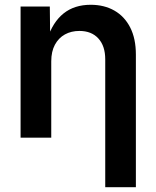

<svg xmlns="http://www.w3.org/2000/svg" viewBox="-20 -568 645 792"><path d="M191.4 -314.9V0H64.9V-541H185.5L187 -406.7H174.8Q197.8 -477.1 242.4 -512.7Q287.1 -548.3 354 -548.3Q409.7 -548.3 451.7 -524.4Q493.7 -500.5 517.1 -454.6Q540.5 -408.7 540.5 -342.8V204.1H414.1V-323.2Q414.1 -378.4 385.7 -409.4Q357.4 -440.4 307.6 -440.4Q273.9 -440.4 247.8 -426Q221.7 -411.6 206.5 -383.5Q191.4 -355.5 191.4 -314.9Z"/></svg>

Font: Inter 17pt SemiBold
Style: Regular
Weight: 600
Version: Version 4.001;git-66647c0bb